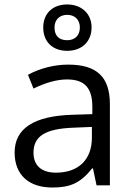

<svg xmlns="http://www.w3.org/2000/svg" viewBox="-20 -835 596 865"><path d="M392.6 -711.9C392.6 -647.9 349.1 -606 282.7 -606C216.8 -606 174.8 -647 174.8 -710.9C174.8 -774.9 217.8 -814.9 282.7 -814.9C348.6 -814.9 392.6 -772 392.6 -711.9ZM339.8 -710.9C339.8 -747.6 315.9 -768.1 282.7 -768.1C249.5 -768.1 225.6 -747.6 225.6 -710.9C225.6 -674.3 245.6 -653.8 282.7 -653.8C316.4 -653.8 339.8 -674.3 339.8 -710.9ZM475.1 0H415L398.9 -76.2H395C341.8 -9.3 295.4 9.8 215.8 9.8C109.9 9.8 45.9 -46.9 45.9 -147.9C45.9 -255.9 132.3 -312.5 305.2 -317.9L396 -320.8V-354C396 -438 361.8 -477.1 282.2 -477.1C237.8 -477.1 187 -463.4 130.9 -436L106 -498C158.7 -526.9 224.1 -543.9 287.1 -543.9C414.6 -543.9 475.1 -490.2 475.1 -365.2ZM394 -263.2 313 -259.8C184.1 -255.4 130.9 -221.7 130.9 -147C130.9 -88.4 168 -57.1 231.9 -57.1C333 -57.1 394 -115.2 394 -214.8Z"/></svg>

Font: OpenSansEmoji
Style: Regular
Weight: 400
Foundry: MorbZ
Version: Version 1.000;PS 001.000;hotconv 1.0.70;makeotf.lib2.5.58329